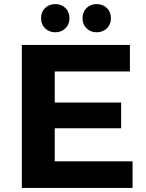

<svg xmlns="http://www.w3.org/2000/svg" viewBox="-20 -920 713 940"><path d="M87 0V-700H616V-570H248V-418H573V-292H248V-130H629V0ZM251 -762Q221 -762 201 -781Q181 -800 181 -831Q181 -862 201 -881Q221 -900 251 -900Q280 -900 300 -881Q320 -862 320 -831Q320 -800 300 -781Q280 -762 251 -762ZM453 -762Q424 -762 404 -781Q384 -800 384 -831Q384 -862 404 -881Q424 -900 453 -900Q483 -900 503 -881Q523 -862 523 -831Q523 -800 503 -781Q483 -762 453 -762Z"/></svg>

Font: Montserrat
Style: Bold
Weight: 700
Designer: Julieta Ulanovsky
Foundry: Julieta Ulanovsky
Version: Version 9.000; ttfautohint (v1.8.4.7-5d5b)